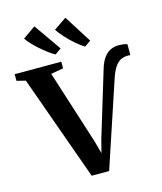

<svg xmlns="http://www.w3.org/2000/svg" viewBox="-162 -1109 1027 1217"><g transform="rotate(-15 352.0 -501.0)"><path d="M286 5 39 -685 -19 -699.5V-743H287V-699.5L205.5 -685L360 -200.5L383 -117.5L404 -200L535 -631.5Q548.5 -676.5 568.5 -702.2Q588.5 -728 612.5 -738.8Q636.5 -749.5 661 -749.5Q686 -749.5 700.5 -746.8Q715 -744 720.5 -741.5V-670Q719 -670.5 715.5 -670.8Q712 -671 702.5 -671Q679 -671 658.5 -661.2Q638 -651.5 620.5 -627Q603 -602.5 587.5 -557L400.5 5ZM263.5 -797Q244.5 -807 221 -824.5Q197.5 -842 173.5 -863Q149.5 -884 129.2 -905.5Q109 -927 97 -945.5L180 -1003.5L304.5 -825.5L264.5 -797ZM458 -797Q432 -811.5 401.5 -838Q371 -864.5 344 -894.2Q317 -924 300.5 -948.5L384 -1005.5L498.5 -824.5L459 -797Z"/></g></svg>

Font: Merriweather 72pt
Style: Bold
Weight: 700
Version: Version 2.100